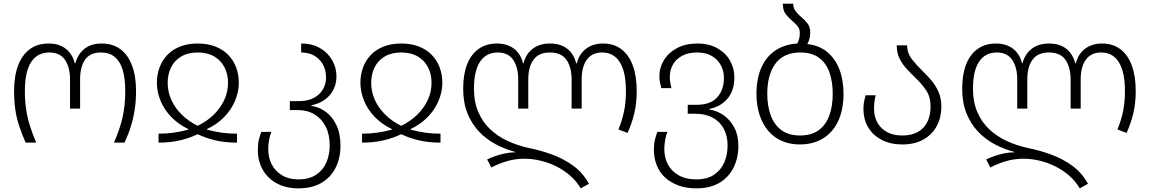

<svg xmlns="http://www.w3.org/2000/svg" viewBox="-20 -780 6288 1050"><path d="M120 0Q100 -46 85.5 -89Q71 -132 64 -179Q57 -226 57 -282Q57 -364 79 -422Q101 -480 143 -511Q185 -542 246 -542Q303 -542 339.5 -513.5Q376 -485 389 -434H392Q406 -485 442.5 -513.5Q479 -542 536 -542Q597 -542 638.5 -511Q680 -480 702 -422Q724 -364 724 -282Q724 -227 716.5 -179.5Q709 -132 695.5 -88.5Q682 -45 661 0H603Q634 -69 649.5 -135Q665 -201 665 -282Q665 -352 650.5 -399Q636 -446 606.5 -469.5Q577 -493 531 -493Q473 -493 445.5 -454Q418 -415 418 -345V-186H363V-345Q363 -412 335.5 -452.5Q308 -493 251 -493Q184 -493 150 -440Q116 -387 116 -282Q116 -228 123 -181.5Q130 -135 144 -91Q158 -47 178 0Z M847 0V-49Q891 -49 930 -54.5Q969 -60 1010 -71V-74Q956 -100 917 -140Q878 -180 858 -229Q838 -278 838 -327Q838 -372 852.5 -411Q867 -450 895 -479.5Q923 -509 965 -525.5Q1007 -542 1061 -542Q1116 -542 1158 -525.5Q1200 -509 1228.5 -479.5Q1257 -450 1271.5 -411Q1286 -372 1286 -327Q1286 -278 1265.5 -229Q1245 -180 1206 -140Q1167 -100 1112 -74V-71Q1154 -60 1192.5 -54.5Q1231 -49 1276 -49V0Q1212 0 1160 -12Q1108 -24 1061 -46Q1015 -24 962.5 -12Q910 0 847 0ZM1061 -92Q1111 -116 1148 -152Q1185 -188 1206 -232.5Q1227 -277 1227 -328Q1227 -374 1208 -411.5Q1189 -449 1152 -471Q1115 -493 1061 -493Q1008 -493 971 -471Q934 -449 915.5 -411.5Q897 -374 897 -328Q897 -277 917.5 -232.5Q938 -188 975 -152Q1012 -116 1061 -92Z M1611 250Q1545 250 1495 223.5Q1445 197 1417.5 149.5Q1390 102 1390 39Q1390 7 1396 -17Q1402 -41 1409 -59H1464Q1457 -42 1452 -17Q1447 8 1447 35Q1447 83 1466.5 120Q1486 157 1523 179Q1560 201 1611 201Q1671 201 1709 175.5Q1747 150 1765 108Q1783 66 1783 15Q1783 -45 1761 -88Q1739 -131 1700 -154.5Q1661 -178 1607 -178H1565V-227H1615Q1663 -227 1696 -244.5Q1729 -262 1746 -291.5Q1763 -321 1763 -357Q1763 -395 1747 -425.5Q1731 -456 1700.5 -474.5Q1670 -493 1627 -493V-542Q1687 -542 1730 -517Q1773 -492 1796.5 -451Q1820 -410 1820 -363Q1820 -302 1783 -259.5Q1746 -217 1683 -204V-201Q1725 -195 1761 -169Q1797 -143 1819.5 -96.5Q1842 -50 1842 17Q1842 84 1815.5 137Q1789 190 1738 220Q1687 250 1611 250Z M1960 0V-49Q2004 -49 2043 -54.5Q2082 -60 2123 -71V-74Q2069 -100 2030 -140Q1991 -180 1971 -229Q1951 -278 1951 -327Q1951 -372 1965.5 -411Q1980 -450 2008 -479.5Q2036 -509 2078 -525.5Q2120 -542 2174 -542Q2229 -542 2271 -525.5Q2313 -509 2341.5 -479.5Q2370 -450 2384.5 -411Q2399 -372 2399 -327Q2399 -278 2378.5 -229Q2358 -180 2319 -140Q2280 -100 2225 -74V-71Q2267 -60 2305.5 -54.5Q2344 -49 2389 -49V0Q2325 0 2273 -12Q2221 -24 2174 -46Q2128 -24 2075.5 -12Q2023 0 1960 0ZM2174 -92Q2224 -116 2261 -152Q2298 -188 2319 -232.5Q2340 -277 2340 -328Q2340 -374 2321 -411.5Q2302 -449 2265 -471Q2228 -493 2174 -493Q2121 -493 2084 -471Q2047 -449 2028.5 -411.5Q2010 -374 2010 -328Q2010 -277 2030.5 -232.5Q2051 -188 2088 -152Q2125 -116 2174 -92Z M3156 250Q3132 210 3097.5 180Q3063 150 3021.5 129.5Q2980 109 2935.5 98.5Q2891 88 2848 88Q2797 88 2750.5 102Q2704 116 2667 136L2644 92Q2664 82 2690 73Q2716 64 2744 58.5Q2772 53 2798 53V51Q2742 36 2691 9Q2640 -18 2600 -60Q2560 -102 2536.5 -160Q2513 -218 2513 -296Q2513 -373 2534.5 -428Q2556 -483 2597.5 -512.5Q2639 -542 2697 -542Q2754 -542 2791 -513.5Q2828 -485 2840 -434H2843Q2856 -485 2893.5 -513.5Q2931 -542 2987 -542Q3046 -542 3082 -513.5Q3118 -485 3131 -434H3135Q3147 -485 3185 -513.5Q3223 -542 3278 -542Q3337 -542 3378 -511Q3419 -480 3440.5 -422Q3462 -364 3462 -282Q3462 -216 3449 -161Q3436 -106 3412 -53L3362 -72Q3383 -123 3393 -172.5Q3403 -222 3403 -282Q3403 -387 3369.5 -440Q3336 -493 3273 -493Q3218 -493 3189.5 -454Q3161 -415 3161 -345V-186H3106V-345Q3106 -412 3078 -452.5Q3050 -493 2987 -493Q2927 -493 2898 -454Q2869 -415 2869 -345V-186H2814V-345Q2814 -412 2786.5 -452.5Q2759 -493 2702 -493Q2639 -493 2605.5 -443Q2572 -393 2572 -296Q2572 -222 2596 -166.5Q2620 -111 2662 -72Q2704 -33 2757.5 -8.5Q2811 16 2871 29Q2936 42 2999 65Q3062 88 3114.5 126Q3167 164 3201 225Z M3787 250Q3734 250 3691 234.5Q3648 219 3618 191.5Q3588 164 3572 125Q3556 86 3556 39Q3556 7 3562 -17Q3568 -41 3575 -59H3630Q3623 -42 3618 -17Q3613 8 3613 35Q3613 83 3633 120Q3653 157 3692 179Q3731 201 3787 201Q3847 201 3885 175.5Q3923 150 3941 108Q3959 66 3959 15Q3959 -37 3938 -76Q3917 -115 3877.5 -136.5Q3838 -158 3783 -158H3741V-207H3791Q3865 -207 3902 -247.5Q3939 -288 3939 -355Q3939 -391 3922.5 -422.5Q3906 -454 3873.5 -473.5Q3841 -493 3793 -493Q3745 -493 3711.5 -475.5Q3678 -458 3660.5 -427.5Q3643 -397 3643 -358Q3643 -342 3646 -326Q3649 -310 3652 -298H3597Q3593 -311 3589.5 -328Q3586 -345 3586 -361Q3586 -411 3611.5 -452Q3637 -493 3683.5 -517.5Q3730 -542 3793 -542Q3858 -542 3903.5 -516Q3949 -490 3972.5 -448Q3996 -406 3996 -358Q3996 -285 3959 -241Q3922 -197 3859 -184V-181Q3901 -175 3937 -150Q3973 -125 3995.5 -83Q4018 -41 4018 17Q4018 84 3991.5 137Q3965 190 3914 220Q3863 250 3787 250Z M4395 -539Q4460 -532 4504 -495.5Q4548 -459 4570.5 -400.5Q4593 -342 4593 -267Q4593 -204 4577.5 -153.5Q4562 -103 4531.5 -66.5Q4501 -30 4456.5 -10Q4412 10 4354 10Q4299 10 4255 -9.5Q4211 -29 4180.5 -65.5Q4150 -102 4133.5 -153Q4117 -204 4117 -267Q4117 -350 4143.5 -410Q4170 -470 4220.5 -504Q4271 -538 4340 -542Q4347 -554 4350.5 -568.5Q4354 -583 4354 -599Q4354 -622 4342.5 -636Q4331 -650 4316 -663Q4296 -679 4278.5 -700.5Q4261 -722 4261 -760H4318Q4318 -737 4329.5 -721Q4341 -705 4357 -691Q4377 -675 4394 -654.5Q4411 -634 4411 -602Q4411 -584 4407 -569Q4403 -554 4395 -539ZM4355 -39Q4417 -39 4456.5 -67.5Q4496 -96 4515 -147.5Q4534 -199 4534 -267Q4534 -333 4516 -384Q4498 -435 4459 -464Q4420 -493 4357 -493Q4267 -493 4221.5 -433Q4176 -373 4176 -267Q4176 -199 4195.5 -147.5Q4215 -96 4254.5 -67.5Q4294 -39 4355 -39Z M4914 10Q4851 10 4803 -14.5Q4755 -39 4728.5 -82.5Q4702 -126 4702 -186Q4702 -210 4706.5 -229.5Q4711 -249 4714 -259H4769Q4766 -249 4763 -230Q4760 -211 4760 -186Q4760 -142 4778.5 -109Q4797 -76 4831.5 -57.5Q4866 -39 4914 -39Q4966 -39 5000 -58.5Q5034 -78 5051.5 -113.5Q5069 -149 5069 -196Q5069 -251 5044.5 -286.5Q5020 -322 4988 -353Q4963 -377 4939.5 -402Q4916 -427 4900 -458.5Q4884 -490 4884 -532H4941Q4941 -489 4967.5 -455.5Q4994 -422 5027 -390Q5052 -366 5075 -338.5Q5098 -311 5113 -276.5Q5128 -242 5128 -196Q5128 -138 5103 -91Q5078 -44 5030 -17Q4982 10 4914 10Z M5885 250Q5861 210 5826.5 180Q5792 150 5750.5 129.5Q5709 109 5664.5 98.5Q5620 88 5577 88Q5526 88 5479.5 102Q5433 116 5396 136L5373 92Q5393 82 5419 73Q5445 64 5473 58.5Q5501 53 5527 53V51Q5471 36 5420 9Q5369 -18 5329 -60Q5289 -102 5265.5 -160Q5242 -218 5242 -296Q5242 -373 5263.5 -428Q5285 -483 5326.5 -512.5Q5368 -542 5426 -542Q5483 -542 5520 -513.5Q5557 -485 5569 -434H5572Q5585 -485 5622.5 -513.5Q5660 -542 5716 -542Q5775 -542 5811 -513.5Q5847 -485 5860 -434H5864Q5876 -485 5914 -513.5Q5952 -542 6007 -542Q6066 -542 6107 -511Q6148 -480 6169.5 -422Q6191 -364 6191 -282Q6191 -216 6178 -161Q6165 -106 6141 -53L6091 -72Q6112 -123 6122 -172.5Q6132 -222 6132 -282Q6132 -387 6098.5 -440Q6065 -493 6002 -493Q5947 -493 5918.5 -454Q5890 -415 5890 -345V-186H5835V-345Q5835 -412 5807 -452.5Q5779 -493 5716 -493Q5656 -493 5627 -454Q5598 -415 5598 -345V-186H5543V-345Q5543 -412 5515.5 -452.5Q5488 -493 5431 -493Q5368 -493 5334.5 -443Q5301 -393 5301 -296Q5301 -222 5325 -166.5Q5349 -111 5391 -72Q5433 -33 5486.5 -8.5Q5540 16 5600 29Q5665 42 5728 65Q5791 88 5843.5 126Q5896 164 5930 225Z"/></svg>

Font: Noto Sans Georgian Light
Style: Regular
Weight: 300
Version: Version 2.002